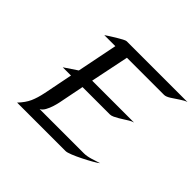

<svg xmlns="http://www.w3.org/2000/svg" viewBox="-172 -1002 1230 1230"><g transform="rotate(45 442.5 -387.0)"><path d="M884.8 -774.4Q865.2 -768.6 839.1 -750.5Q813 -732.4 787.8 -716.6Q762.7 -700.7 746.1 -700.7H409.7L356 -439.5H735.4Q721.2 -436 703.4 -425.3Q685.5 -414.6 672.9 -406.2Q663.1 -399.9 647.7 -390.6Q632.3 -381.3 616.7 -374Q601.1 -366.7 589.8 -366.7H341.3L306.6 -191.9Q303.2 -174.8 295.4 -149.7Q287.6 -124.5 275.4 -102.5Q263.2 -80.6 246.6 -72.8H647.9Q673.3 -72.8 707.3 -83Q741.2 -93.3 766.1 -101.6Q754.4 -91.8 725.3 -75.2Q696.3 -58.6 661.6 -41.3Q627 -23.9 597.2 -12Q567.4 0 553.7 0H115.2Q152.8 -39.6 169.7 -77.6Q186.5 -115.7 197.3 -168.5L236.8 -366.7H162.1L249.5 -425.3L304.7 -700.7H204.6Q211.9 -706.1 230.2 -717.8Q248.5 -729.5 270 -742.7Q291.5 -755.9 309.3 -765.1Q327.1 -774.4 334 -774.4Z"/></g></svg>

Font: Lugrasimo
Style: Regular
Weight: 400
Designer: The DocRepair Project, Astigmatic (AOETI)
Foundry: Google
Version: Version 1.001